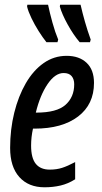

<svg xmlns="http://www.w3.org/2000/svg" viewBox="-20 -785 434 815"><path d="M169 10Q101 10 62 -33.5Q23 -77 23 -157Q23 -236 40.5 -306.5Q58 -377 89.5 -431.5Q121 -486 165 -517Q209 -548 263 -548Q316 -548 347.5 -518.5Q379 -489 379 -433Q379 -342 311.5 -290.5Q244 -239 127 -239H120Q112 -203 112 -167Q112 -114 132 -89.5Q152 -65 191 -65Q220 -65 243.5 -72.5Q267 -80 299 -97V-24Q269 -5 237 2.5Q205 10 169 10ZM135 -307Q221 -307 258 -340Q295 -373 295 -427Q295 -449 284 -462Q273 -475 250 -475Q214 -475 182 -428Q150 -381 132 -307ZM318 -606Q291 -638 267 -681.5Q243 -725 234 -757L235 -765H322Q330 -730 340.5 -693Q351 -656 365 -617L362 -606ZM177 -606Q161 -626 144 -653Q127 -680 113.5 -708Q100 -736 95 -757L96 -765H184Q191 -731 202.5 -689.5Q214 -648 227 -617L224 -606Z"/></svg>

Font: Noto Sans ExtraCondensed Medium
Style: Italic
Weight: 500
Width: 2
Italic angle: -12°
Designer: Monotype Design Team
Foundry: Monotype Imaging Inc.
Version: Version 2.013; ttfautohint (v1.8.4.7-5d5b)